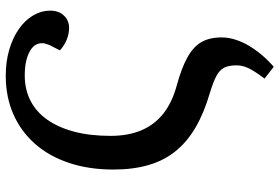

<svg xmlns="http://www.w3.org/2000/svg" viewBox="-172 -586 971 667"><g transform="rotate(-90 313.5 -252.5)"><path d="M415 213 374 181Q401 145 410.5 124.5Q420 104 420 84Q420 57 412 41Q404 25 383.5 14Q363 3 324 -9Q255 -29 204.5 -58.5Q154 -88 121.5 -128.5Q89 -169 73.5 -222.5Q58 -276 58 -344Q58 -429 81 -498Q104 -567 147 -616Q190 -665 250 -691.5Q310 -718 384 -718Q433 -718 474 -706Q515 -694 545.5 -673Q576 -652 593 -623.5Q610 -595 610 -563Q610 -534 593 -516Q576 -498 550 -498Q529 -498 508.5 -506.5Q488 -515 472 -530L490 -565Q493 -572 495 -579Q497 -586 497 -592Q497 -620 466 -636Q435 -652 385 -652Q336 -652 297 -632Q258 -612 231 -573.5Q204 -535 189.5 -480Q175 -425 175 -354Q175 -292 194.5 -246.5Q214 -201 252.5 -170.5Q291 -140 350 -124Q412 -107 448.5 -86.5Q485 -66 501 -38Q517 -10 517 32Q517 55 509.5 79Q502 103 488.5 126Q475 149 456.5 171Q438 193 415 213Z"/></g></svg>

Font: Literata 18pt Medium
Style: Italic
Weight: 500
Italic angle: -2°
Designer: Latin by Veronika Burian and Jose Scaglione. Greek by Irene Vlachou. Cyrillic by Vera Evstafieva
Foundry: TypeTogether
Version: Version 3.103;gftools[0.9.29]